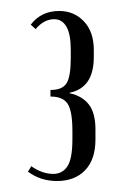

<svg xmlns="http://www.w3.org/2000/svg" viewBox="-20 -726 224 350"><path d="M36 -681Q55 -706 88 -706Q115 -706 133 -687Q151 -668 151 -635V-622Q151 -566 107 -557V-556Q130 -551 142 -535.5Q154 -520 154 -490V-472Q154 -435 135 -415.5Q116 -396 84 -396Q54 -396 31 -413L37 -423Q57 -409 77 -409Q94 -409 103 -423Q112 -437 112 -472V-487Q112 -523 103.5 -536.5Q95 -550 72 -550V-562Q94 -562 101.5 -574.5Q109 -587 109 -620V-635Q109 -664 101 -677.5Q93 -691 79 -691Q60 -691 45 -673Z"/></svg>

Font: Moniqa Narrow Heading
Style: Bold
Weight: 700
Width: 4
Designer: Rajesh Rajput
Foundry: Rajesh Rajput
Version: Version 1.000